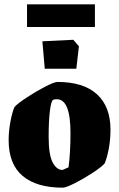

<svg xmlns="http://www.w3.org/2000/svg" viewBox="-20 -855 551 888"><path d="M20 -207Q20 -247 28 -291Q36 -335 47 -360Q61 -376 103.5 -404Q146 -432 188.5 -454Q231 -476 246 -476Q366 -476 428.5 -419Q491 -362 491 -255Q491 -209 483 -167Q475 -125 464 -99Q450 -83 409 -56Q368 -29 326.5 -8Q285 13 270 13Q149 13 84.5 -41.5Q20 -96 20 -207ZM297 -81Q306 -149 306 -240Q306 -396 243 -396Q233 -396 227 -394Q217 -391 211 -344Q205 -297 205 -222Q205 -139 223.5 -104Q242 -69 269 -69ZM176 -664 319 -671 345 -641 333 -537H187ZM105 -835H419V-730H105Z"/></svg>

Font: Grenze Black
Style: Regular
Weight: 900
Designer: Renata Polastri
Foundry: Omnibus-Type
Version: Version 1.002; ttfautohint (v1.8)